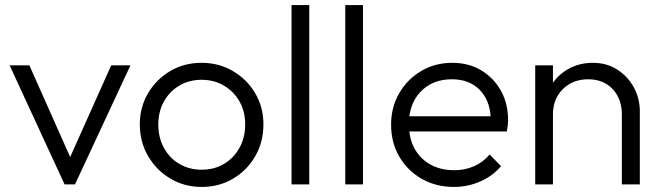

<svg xmlns="http://www.w3.org/2000/svg" viewBox="-20 -728 2606 758"><path d="M235 0 18 -470H96L257 -108L419 -470H495L276 0Z M776 10Q708 10 652.5 -23Q597 -56 564.5 -112Q532 -168 532 -237Q532 -305 564.5 -360Q597 -415 652 -447.5Q707 -480 776 -480Q844 -480 899.5 -447.5Q955 -415 987.5 -360Q1020 -305 1020 -237Q1020 -167 987.5 -111Q955 -55 900 -22.5Q845 10 776 10ZM776 -58Q826 -58 864.5 -81Q903 -104 925.5 -144.5Q948 -185 948 -237Q948 -288 925.5 -327.5Q903 -367 864 -390Q825 -413 776 -413Q727 -413 688 -390Q649 -367 627 -327Q605 -287 605 -237Q605 -185 627 -144.5Q649 -104 688 -81Q727 -58 776 -58Z M1131 0V-708H1201V0Z M1343 0V-708H1413V0Z M1772 10Q1701 10 1645 -22Q1589 -54 1556.5 -109.5Q1524 -165 1524 -236Q1524 -305 1556 -360Q1588 -415 1642.5 -447.5Q1697 -480 1766 -480Q1830 -480 1879.5 -450.5Q1929 -421 1957.5 -370Q1986 -319 1986 -252Q1986 -237 1981 -209H1596Q1604 -139 1652 -97.5Q1700 -56 1773 -56Q1815 -56 1851 -71.5Q1887 -87 1913 -118L1958 -72Q1925 -33 1876 -11.5Q1827 10 1772 10ZM1764 -415Q1695 -415 1650 -375Q1605 -335 1596 -269H1917Q1912 -336 1871.5 -375.5Q1831 -415 1764 -415Z M2093 0V-470H2163V-401Q2188 -437 2229 -458.5Q2270 -480 2321 -480Q2375 -480 2416.5 -453.5Q2458 -427 2482 -383.5Q2506 -340 2506 -288V0H2435V-276Q2435 -338 2398.5 -376.5Q2362 -415 2302 -415Q2241 -415 2202 -376Q2163 -337 2163 -277V0Z"/></svg>

Font: Outfit Light
Style: Regular
Weight: 300
Designer: Rodrigo Fuenzalida
Foundry: fragTYPE
Version: Version 1.100; ttfautohint (v1.8.4.7-5d5b)